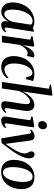

<svg xmlns="http://www.w3.org/2000/svg" viewBox="1100 -1956 868 3107"><g transform="rotate(90 1533.5 -403.0)"><path d="M427 -82.5Q424 -61 429.5 -53Q435 -45 445.5 -45Q455 -45 467.2 -51.8Q479.5 -58.5 492 -73.5L503.5 -53Q495 -40.5 478 -25.5Q461 -10.5 437.2 0Q413.5 10.5 383.5 10.5Q349 10.5 333.8 -10.2Q318.5 -31 322 -64.5L330 -113.5Q317.5 -82 293.8 -53.5Q270 -25 239 -7.2Q208 10.5 172.5 10.5Q128.5 10.5 93.8 -11.2Q59 -33 39.2 -74.5Q19.5 -116 19.5 -176Q19.5 -228 32.8 -278.8Q46 -329.5 71.8 -373.8Q97.5 -418 135.2 -452.2Q173 -486.5 222 -505.8Q271 -525 330.5 -525Q359 -525 384.2 -518.8Q409.5 -512.5 430 -502L495 -521ZM380 -469.5Q374 -481 360.5 -488.8Q347 -496.5 326 -496.5Q286.5 -496.5 255.8 -476.5Q225 -456.5 202.2 -422.8Q179.5 -389 165 -346.2Q150.5 -303.5 143.2 -258Q136 -212.5 136 -169.5Q136 -122.5 144.8 -93.8Q153.5 -65 169 -52Q184.5 -39 204.5 -39Q224 -39 243.8 -49.8Q263.5 -60.5 281.2 -79.8Q299 -99 313 -125Q327 -151 335 -181.5Z M557.5 0 623 -458 565 -478 568 -497 716.5 -524 735 -510.5 724 -425.5 709.5 -331Q721 -365.5 737.5 -399.8Q754 -434 774.8 -462.2Q795.5 -490.5 820 -507.5Q844.5 -524.5 872 -524.5Q887 -524.5 896.5 -522Q906 -519.5 910.5 -517L885.5 -404Q881.5 -408 868 -412.8Q854.5 -417.5 839.5 -417.5Q818.5 -417.5 798.5 -405.5Q778.5 -393.5 761.2 -374.5Q744 -355.5 730.2 -334Q716.5 -312.5 707 -293.5L665 0Z M1066 10.5Q980.5 10.5 934.2 -44.2Q888 -99 888 -190Q888 -253.5 907.2 -313.2Q926.5 -373 963.5 -421Q1000.5 -469 1054.5 -497.2Q1108.5 -525.5 1177.5 -525.5Q1204.5 -525.5 1236.5 -520.2Q1268.5 -515 1292 -504.5L1259.5 -386.5L1236 -387.5Q1224 -428.5 1213.8 -451.8Q1203.5 -475 1191.8 -484.5Q1180 -494 1161.5 -494Q1132.5 -494 1105 -471.8Q1077.5 -449.5 1055.5 -409.2Q1033.5 -369 1020.5 -314.5Q1007.5 -260 1007.5 -195.5Q1008 -148.5 1018.2 -114Q1028.5 -79.5 1049.2 -60.5Q1070 -41.5 1101.5 -41.5Q1127.5 -41.5 1151 -50Q1174.5 -58.5 1195.8 -73Q1217 -87.5 1235 -106.5L1248 -82.5Q1230.5 -59.5 1203.8 -38.2Q1177 -17 1142.5 -3.2Q1108 10.5 1066 10.5Z M1677 11Q1660 11 1646.8 4.8Q1633.5 -1.5 1626 -14.8Q1618.5 -28 1618.5 -49Q1619 -59.5 1621.2 -78.8Q1623.5 -98 1627.2 -122.8Q1631 -147.5 1635.2 -174.2Q1639.5 -201 1643.5 -226.5Q1647.5 -251.5 1651.5 -276.2Q1655.5 -301 1658.8 -323.5Q1662 -346 1663.8 -364.8Q1665.5 -383.5 1665.5 -397Q1665.5 -417.5 1661.2 -430.5Q1657 -443.5 1647.2 -449.5Q1637.5 -455.5 1622 -455.5Q1601.5 -455.5 1577.2 -440.2Q1553 -425 1529 -398.8Q1505 -372.5 1484.8 -339.5Q1464.5 -306.5 1452 -271L1412.5 0H1306.5L1416.5 -761L1349.5 -777L1353 -795.5L1514 -817L1529.5 -805.5L1461.5 -335.5Q1478.5 -373 1501.2 -407Q1524 -441 1551.5 -467.8Q1579 -494.5 1610 -510Q1641 -525.5 1674.5 -525.5Q1708 -525.5 1730.5 -512.2Q1753 -499 1764.5 -474Q1776 -449 1776 -414Q1776 -393 1772.5 -364.2Q1769 -335.5 1763.8 -302.5Q1758.5 -269.5 1753.5 -237Q1749.5 -214 1745.8 -190.2Q1742 -166.5 1738.5 -144.5Q1735 -122.5 1732.8 -104.2Q1730.5 -86 1729.5 -75Q1729.5 -58.5 1734.5 -52Q1739.5 -45.5 1748 -45.5Q1757.5 -45.5 1769.2 -52Q1781 -58.5 1795.5 -74L1806 -53.5Q1796 -40 1778 -25Q1760 -10 1735 0.5Q1710 11 1677 11Z M1927.5 11Q1909 11 1893.8 4Q1878.5 -3 1870.8 -18.5Q1863 -34 1866.5 -59.5Q1867.5 -70 1872.2 -99.2Q1877 -128.5 1883.5 -170.8Q1890 -213 1897.5 -262.2Q1905 -311.5 1912.5 -362.2Q1920 -413 1926 -458.5L1866.5 -478.5L1869.5 -497L2023 -524L2042 -510.5L1977 -78.5Q1974 -59.5 1980.2 -52.5Q1986.5 -45.5 1995 -45.5Q2005.5 -45.5 2015.5 -51.2Q2025.5 -57 2040.5 -73L2051.5 -51.5Q2041 -37 2023.2 -22.5Q2005.5 -8 1981.8 1.5Q1958 11 1927.5 11ZM1998.5 -587.5Q1971 -587.5 1955.5 -605.2Q1940 -623 1940 -647.5Q1940 -683.5 1959.5 -706Q1979 -728.5 2011.5 -728.5Q2042 -728.5 2057 -710.5Q2072 -692.5 2072 -669Q2072 -634 2052.5 -610.8Q2033 -587.5 1998.5 -587.5Z M2145 -436Q2141.5 -455.5 2136.5 -463.2Q2131.5 -471 2121.5 -471Q2112.5 -471 2104.8 -466.8Q2097 -462.5 2089.5 -455.5L2080 -475.5Q2089.5 -487 2105.5 -499.2Q2121.5 -511.5 2142.2 -520Q2163 -528.5 2186 -528.5Q2210 -528.5 2224.2 -519Q2238.5 -509.5 2245.5 -491.8Q2252.5 -474 2256 -449.5L2294 -166.5L2311 -39.5L2284 -24.5L2361 -136Q2400 -192 2422.2 -234.8Q2444.5 -277.5 2454 -311Q2463.5 -344.5 2463.5 -372Q2464 -395 2455.5 -412Q2447 -429 2438.5 -444.5Q2430 -460 2430 -478Q2430 -500.5 2444.5 -514.5Q2459 -528.5 2479.5 -528.5Q2502.5 -528.5 2516.5 -516.2Q2530.5 -504 2536.5 -483.5Q2542.5 -463 2542.5 -439.5Q2543 -401 2526.2 -353.5Q2509.5 -306 2474 -246Q2438.5 -186 2381 -110L2296 4L2220.5 10L2193.5 -147.5Z M2845 -526.5Q2911 -526.5 2954.5 -501.5Q2998 -476.5 3019.8 -429.5Q3041.5 -382.5 3041.5 -317Q3041.5 -254 3023.2 -195Q3005 -136 2969.5 -89.5Q2934 -43 2882.2 -15.8Q2830.5 11.5 2763.5 11.5Q2697.5 11.5 2654 -13.8Q2610.5 -39 2589 -86Q2567.5 -133 2567.5 -197Q2567.5 -261.5 2586 -320.8Q2604.5 -380 2640.5 -426.5Q2676.5 -473 2728 -499.8Q2779.5 -526.5 2845 -526.5ZM2840 -497Q2807.5 -497 2782 -476.8Q2756.5 -456.5 2738.2 -422.5Q2720 -388.5 2708 -346.2Q2696 -304 2690.2 -259Q2684.5 -214 2684.5 -172.5Q2684.5 -122.5 2694.2 -88Q2704 -53.5 2723.2 -35.8Q2742.5 -18 2770 -18Q2802 -18 2827.2 -38.2Q2852.5 -58.5 2871 -92.5Q2889.5 -126.5 2901.2 -168.8Q2913 -211 2918.8 -255.2Q2924.5 -299.5 2924.5 -340.5Q2924.5 -385 2917 -420.2Q2909.5 -455.5 2891.2 -476.2Q2873 -497 2840 -497Z"/></g></svg>

Font: Merriweather 120pt Medium
Style: Italic
Weight: 500
Italic angle: -7.8°
Version: Version 2.101